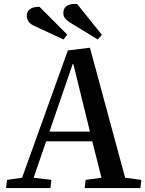

<svg xmlns="http://www.w3.org/2000/svg" viewBox="-20 -962 744 982"><path d="M440 -718 620 -53 703 -42 698 0H413L418 -42L499 -53L452 -239H216L152 -53L243 -42L238 0H11L16 -42L93 -53L327 -704ZM233 -289H440L355 -635H352ZM336 -848Q322 -857 313 -868Q304 -879 304 -895Q304 -922 324.5 -933.5Q345 -945 375 -941L501 -784L480 -760ZM154 -830Q117 -847 117 -881Q117 -905 135 -916.5Q153 -928 182 -927L324 -785L305 -760Z"/></svg>

Font: Literata 36pt Medium
Style: Italic
Weight: 500
Italic angle: -2°
Designer: Latin by Veronika Burian and Jose Scaglione. Greek by Irene Vlachou. Cyrillic by Vera Evstafieva
Foundry: TypeTogether
Version: Version 3.002